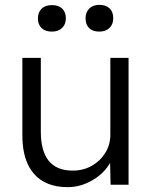

<svg xmlns="http://www.w3.org/2000/svg" viewBox="-20 -760 622 790"><path d="M258 10Q168 10 120 -44.5Q72 -99 72 -203V-522H148V-218Q148 -58 279 -58Q323 -58 358 -78Q393 -98 413.5 -131.5Q434 -165 434 -205V-522H509V0H435L433 -90Q409 -47 360.5 -18.5Q312 10 258 10ZM389 -630Q361 -630 346.5 -644.5Q332 -659 332 -685Q332 -709 347 -724.5Q362 -740 389 -740Q416 -740 431 -725.5Q446 -711 446 -685Q446 -660 430.5 -645Q415 -630 389 -630ZM194 -630Q166 -630 151 -644.5Q136 -659 136 -684Q136 -709 151 -724Q166 -739 194 -739Q221 -739 236 -724.5Q251 -710 251 -684Q251 -660 235.5 -645Q220 -630 194 -630Z"/></svg>

Font: Lexend Deca Light
Style: Regular
Weight: 300
Designer: Bonnie Shaver-Troup, Thomas Jockin
Foundry: Lexend
Version: Version 1.008; ttfautohint (v1.8.4.7-5d5b)